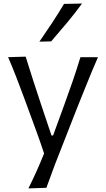

<svg xmlns="http://www.w3.org/2000/svg" viewBox="-20 -838 587 1063"><path d="M137.2 205.1Q161.6 156.7 183.1 108.4Q204.6 60.1 224.1 11.7Q207 -40.5 187.7 -93.8Q168.5 -147 149.9 -197.3L115.2 -291.5Q94.2 -348.1 71.8 -406.7Q49.3 -465.3 24.9 -521.5L122.1 -524.4Q143.1 -456.5 164.1 -391.4Q185.1 -326.2 208 -257.8L265.1 -87.9H273.9L335.9 -257.8Q360.4 -324.7 382.8 -389.9Q405.3 -455.1 425.3 -521.5H522.5Q503.9 -479 487.5 -439.7Q471.2 -400.4 452.4 -353.5Q433.6 -306.6 407.2 -241.2L349.6 -94.2Q309.6 5.9 283.2 75.4Q256.8 145 236.8 201.7ZM198.2 -607.4Q234.4 -659.7 268.8 -711.9Q303.2 -764.2 334.5 -816.4L434.1 -818.4Q395 -764.6 351.6 -712.6Q308.1 -660.6 263.2 -608.9Z"/></svg>

Font: Pinar-DS2-FD Regular
Style: Regular
Weight: 400
Designer: Amin Abedi
Version: Version 2.000